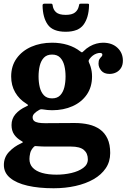

<svg xmlns="http://www.w3.org/2000/svg" viewBox="-20 -769 693 1052"><path d="M191.3 -350Q191.3 -382 198 -409.4Q204.8 -436.7 220.9 -453.4Q237 -470 265.3 -470Q293.5 -470 309.6 -453.4Q325.7 -436.7 332.5 -409.4Q339.2 -382 339.2 -350Q339.2 -318 332.5 -290.6Q325.7 -263.3 309.6 -246.6Q293.5 -230 265.3 -230Q237 -230 220.9 -246.6Q204.8 -263.3 198 -290.6Q191.3 -318 191.3 -350ZM41.2 -350Q41.2 -301 63.2 -263Q85.2 -225 123.5 -201.5Q133 -195.8 133.7 -193.1Q134.5 -190.5 122.7 -185.3Q86 -168.5 64.6 -143.4Q43.2 -118.3 43.2 -84Q43.2 -53 57.5 -32.2Q71.7 -11.5 95.2 2Q104.5 7.3 105.4 9.4Q106.2 11.5 95.7 16.3Q57.7 33.3 29.5 63.1Q1.2 93 1.2 135Q1.2 177.5 35.5 205.9Q69.7 234.3 131 248.4Q192.2 262.5 273.8 262.5Q337.5 262.5 393.6 250Q449.8 237.5 492.5 213.1Q535.3 188.7 559.5 152.7Q583.8 116.7 583.8 69.5Q583.8 22.2 568.9 -9.5Q554 -41.3 527.6 -60Q501.3 -78.8 465.9 -86.9Q430.5 -95 389.3 -95Q373.3 -95 349.9 -94.8Q326.5 -94.5 302 -94.5Q277.5 -94.5 257.6 -94.3Q237.7 -94 228.2 -94Q205.8 -94 190.3 -96.8Q174.8 -99.5 166.8 -106.6Q158.8 -113.8 158.8 -126.5Q158.8 -137.3 168.4 -147.3Q178 -157.3 192 -165Q197.7 -168.8 202.5 -169.8Q207.2 -170.8 215.5 -169.5Q227.7 -167.5 240 -166.3Q252.3 -165 265.3 -165Q328.3 -165 377.8 -187.3Q427.3 -209.5 455.8 -251Q484.3 -292.5 484.3 -350Q484.3 -364.3 482.3 -377.5Q480.3 -390.7 476.6 -402.9Q473 -415 467.8 -426Q464.8 -433 465.8 -436.9Q466.8 -440.7 471 -446.5Q478.5 -456.7 487.9 -464Q497.3 -471.2 507.8 -475.1Q518.3 -479 527.8 -479Q540.8 -479 540.8 -469.2Q540.8 -462.7 535.5 -458Q530.3 -453.2 525 -445.1Q519.8 -437 519.8 -420.5Q519.8 -400 534.9 -382Q550 -364 580.3 -364Q600.3 -364 616.9 -372.5Q633.5 -381 643.4 -397.1Q653.3 -413.2 653.3 -436.5Q653.3 -479.3 623.6 -507.1Q594 -535 544.3 -535Q527.3 -535 508.6 -530.1Q490 -525.3 471.8 -514.9Q453.5 -504.5 437.5 -488.3Q431 -482 428.9 -482.1Q426.8 -482.3 419.5 -487.5Q390.5 -510.5 351 -522.8Q311.5 -535 265.3 -535Q202.3 -535 151.5 -512.8Q100.7 -490.5 71 -449Q41.2 -407.5 41.2 -350ZM461.3 104Q461.3 132.5 435.9 151.1Q410.5 169.7 371.1 178.9Q331.8 188 289.8 188Q244.3 188 211 178.6Q177.8 169.2 159.5 150.1Q141.3 131 141.3 102Q141.3 88 145.4 70Q149.5 52 165.3 35.8Q169.3 31.5 173.4 31.3Q177.5 31 184.5 32Q197.5 33.3 210.8 33.6Q224 34 237.2 34Q245.7 34 263.9 34Q282 34 303.2 34Q324.5 34 342.6 34Q360.8 34 368.8 34Q417.8 34 439.5 52.5Q461.3 71 461.3 104ZM339.8 -595Q408.8 -595 437.3 -633.2Q465.8 -671.5 467.8 -737Q468.3 -744.5 467 -746.8Q465.8 -749 457.8 -749H424.3Q415.3 -749 414.4 -745.3Q413.5 -741.5 411.7 -734.5Q407.2 -713.5 390.8 -700.5Q374.3 -687.5 339.8 -687.5Q303.3 -687.5 287 -702.1Q270.8 -716.8 268.3 -741Q267.5 -749 259.3 -749H224.7Q213.2 -749 213.2 -739.5Q214.2 -672.5 242 -633.7Q269.8 -595 339.8 -595Z"/></svg>

Font: Besley
Style: Regular
Weight: 400
Designer: Owen Earl
Foundry: indestructible type*
Version: Version 4.000